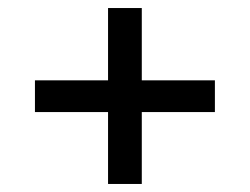

<svg xmlns="http://www.w3.org/2000/svg" viewBox="-20 -589 622 478"><path d="M515 -310H333V-131H249V-310H67V-389H249V-569H333V-389H515Z"/></svg>

Font: CMG Sans Medium
Style: Regular
Weight: 500
Designer: Julieta Ulanovsky
Foundry: Julieta Ulanovsky
Version: Version 7.200